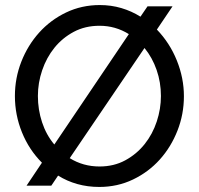

<svg xmlns="http://www.w3.org/2000/svg" viewBox="-20 -735 788 760"><path d="M663 -710 601 -618Q652 -565 680 -495.5Q708 -426 708 -354Q708 -283 682.5 -218Q657 -153 612.5 -103.5Q568 -54 506.5 -24.5Q445 5 373 5Q327 5 286 -6.5Q245 -18 210 -40L183 0H85L146 -91Q95 -142 67 -211Q39 -280 39 -355Q39 -426 64.5 -491Q90 -556 135 -606Q180 -656 241.5 -685.5Q303 -715 375 -715Q420 -715 460.5 -703Q501 -691 536 -669L564 -710ZM617 -355Q617 -409 600 -458Q583 -507 552 -545L256 -109Q309 -76 374 -76Q431 -76 476 -100.5Q521 -125 552.5 -164.5Q584 -204 600.5 -254Q617 -304 617 -355ZM130 -355Q130 -301 146.5 -251Q163 -201 195 -163L490 -600Q437 -633 374 -633Q317 -633 272 -609Q227 -585 195.5 -546Q164 -507 147 -457Q130 -407 130 -355Z"/></svg>

Font: Boldmen Medium
Style: Regular
Weight: 400
Designer: Matt McInerney, Pablo Impallari, Rodrigo Fuenzalida
Foundry: LIVING CONCEPT
Version: Version 1.000